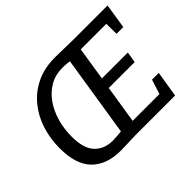

<svg xmlns="http://www.w3.org/2000/svg" viewBox="-144 -952 1206 1206"><g transform="rotate(-45 459.0 -349.5)"><path d="M326 4Q203 4 134 -64Q65 -132 65 -279Q65 -363 89.5 -439.5Q114 -516 163 -575.5Q212 -635 283 -669Q354 -703 447 -703Q459 -703 481.5 -702.5Q504 -702 529.5 -701.5Q555 -701 576.5 -700.5Q598 -700 607 -700H912L886 -534H826L825 -624H598L563 -401H793L781 -328H551L511 -76H749L780 -173H840L812 0H464Q452 0 425 1Q398 2 369.5 3Q341 4 326 4ZM170 -277Q170 -170 215.5 -123Q261 -76 334 -76Q349 -76 371 -77.5Q393 -79 412 -81L497 -619Q481 -622 463.5 -623Q446 -624 433 -624Q372 -624 323.5 -596Q275 -568 240.5 -519.5Q206 -471 188 -408.5Q170 -346 170 -277Z"/></g></svg>

Font: Bitter Medium
Style: Italic
Weight: 500
Italic angle: -9°
Designer: Sol Matas, and Bitter project Authors
Foundry: Sol Matas
Version: Version 2.001